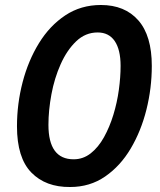

<svg xmlns="http://www.w3.org/2000/svg" viewBox="-20 -740 640 769"><path d="M261 9Q163 10 105.5 -49Q48 -108 48 -234Q48 -324 70.5 -410.5Q93 -497 136 -567Q179 -637 241.5 -678.5Q304 -720 384 -720Q480 -720 534 -658.5Q588 -597 588 -476Q588 -387 566.5 -301Q545 -215 503.5 -145Q462 -75 401 -33Q340 9 261 9ZM275 -102Q313 -102 343.5 -126Q374 -150 396.5 -190.5Q419 -231 434 -280Q449 -329 456 -380Q463 -431 463 -476Q463 -541 439.5 -575.5Q416 -610 371 -610Q322 -610 285 -574.5Q248 -539 223 -483Q198 -427 186 -362.5Q174 -298 174 -240Q174 -102 275 -102Z"/></svg>

Font: Livvic SemiBold
Style: Italic
Weight: 600
Italic angle: -10°
Designer: Jacques Le Bailly, Baron von Fonthausen
Version: Version 1.001; ttfautohint (v1.8.2)